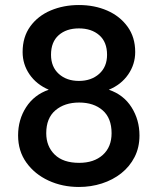

<svg xmlns="http://www.w3.org/2000/svg" viewBox="-20 -732 627 764"><path d="M294 12Q228 12 173 -13.5Q118 -39 85 -85Q52 -131 52 -193Q52 -256 84 -305.5Q116 -355 174 -375Q125 -396 97.5 -436Q70 -476 70 -525Q70 -585 100.5 -627Q131 -669 182 -690.5Q233 -712 294 -712Q356 -712 406.5 -690Q457 -668 487.5 -626Q518 -584 518 -525Q518 -476 490 -435.5Q462 -395 413 -375Q472 -355 503.5 -305Q535 -255 535 -193Q535 -145 515.5 -107Q496 -69 462.5 -42.5Q429 -16 385.5 -2Q342 12 294 12ZM295 -84Q354 -84 389 -115.5Q424 -147 424 -202Q424 -262 388.5 -293Q353 -324 295 -324Q237 -324 200.5 -293Q164 -262 164 -202Q164 -150 197.5 -117Q231 -84 295 -84ZM294 -410Q343 -410 374.5 -438Q406 -466 406 -514Q406 -565 375 -592Q344 -619 294 -619Q244 -619 213.5 -592Q183 -565 183 -514Q183 -466 214 -438Q245 -410 294 -410Z"/></svg>

Font: Rethink Sans SemiBold
Style: Regular
Weight: 600
Designer: The Rethink Sans project authors (Hans Thiessen). DM Sans designed by Colophon Foundry.
Foundry: Rethink Communications LLC
Version: Version 1.001